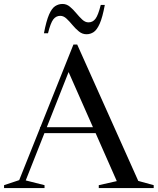

<svg xmlns="http://www.w3.org/2000/svg" viewBox="-30 -950 796 970"><path d="M668.5 -36 746.5 -14.5V0H469V-14.5L560 -35L453 -277.5H194.5L100 -38.5L195 -14.5V0H-9.5V-14.5L67 -40L172 -302.5V-307.5H174L341 -725H360ZM206.5 -307.5H439.5L316.5 -586ZM499.5 -925Q488 -862.5 473.8 -830.5Q459.5 -798.5 443 -787.8Q426.5 -777 407 -777Q386 -777 368.8 -791Q351.5 -805 336.2 -823.5Q321 -842 306 -856Q291 -870 274.5 -870Q253 -870 239.2 -852Q225.5 -834 212.5 -782H192Q204 -845 218 -876.8Q232 -908.5 249 -919.2Q266 -930 286 -930Q306.5 -930 323.2 -916Q340 -902 355.2 -883.5Q370.5 -865 385.5 -851Q400.5 -837 417 -837Q438.5 -837 452.2 -855Q466 -873 479 -925Z"/></svg>

Font: Newsreader Display
Style: Regular
Weight: 400
Designer: Hugues Gentile
Foundry: Production Type
Version: Version 1.001